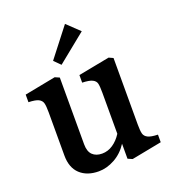

<svg xmlns="http://www.w3.org/2000/svg" viewBox="-132 -811 835 927"><g transform="rotate(-20 285.0 -347.5)"><path d="M546 -54V-15L391 15L368 5V-72Q341 -30 300 -7.5Q259 15 218 15Q158 15 122.5 -18Q87 -51 87 -114V-336Q87 -368 83 -383Q79 -398 63.5 -406Q48 -414 12 -415V-454L172 -485L195 -475V-132Q195 -95 213 -77.5Q231 -60 262 -60Q292 -60 318 -77.5Q344 -95 363 -125V-336Q363 -369 359.5 -383.5Q356 -398 340 -406Q324 -414 288 -415V-454L449 -485L471 -475V-132Q471 -101 475 -86Q479 -71 495 -63Q511 -55 546 -54ZM371 -649 224 -530 192 -562 307 -710Z"/></g></svg>

Font: Gupter
Style: Bold
Weight: 700
Designer: Octavio Pardo
Version: Version 1.000